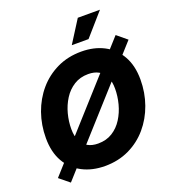

<svg xmlns="http://www.w3.org/2000/svg" viewBox="-171 -1078 1111 1241"><g transform="rotate(-20 384.5 -458.0)"><path d="M347.2 10.3Q259.3 10.3 191.7 -24.9Q124 -60.1 85.9 -127Q47.9 -193.8 47.9 -289.6Q47.9 -379.9 76.4 -460.7Q105 -541.5 158.2 -603.8Q211.4 -666 286.1 -701.9Q360.8 -737.8 453.1 -737.8Q541 -737.8 608.2 -702.9Q675.3 -668 713.6 -600.8Q752 -533.7 752 -437.5Q752 -347.2 723.1 -266.4Q694.3 -185.5 641.1 -123.3Q587.9 -61 513.4 -25.4Q439 10.3 347.2 10.3ZM354.5 -141.6Q411.1 -141.6 453.1 -168Q495.1 -194.3 522.7 -238.3Q550.3 -282.2 564 -334.5Q577.6 -386.7 577.6 -438Q577.6 -486.8 562.3 -519.8Q546.9 -552.7 517.3 -569.3Q487.8 -585.9 445.8 -585.9Q389.6 -585.9 347.4 -559.3Q305.2 -532.7 277.3 -488.8Q249.5 -444.8 235.8 -392.8Q222.2 -340.8 222.2 -289.6Q222.2 -241.2 237.8 -208.3Q253.4 -175.3 283 -158.4Q312.5 -141.6 354.5 -141.6ZM101.6 35.2 32.7 -21 699.2 -762.2 767.6 -705.6ZM410.6 -797.4 507.8 -950.7H660.2L525.9 -797.4Z"/></g></svg>

Font: Inter 17pt ExtraBold
Style: Italic
Weight: 800
Italic angle: -9.3988°
Version: Version 4.001;git-66647c0bb